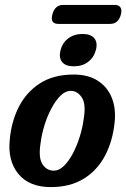

<svg xmlns="http://www.w3.org/2000/svg" viewBox="-20 -754 515 783"><path d="M280.5 -450Q340 -450 379.2 -424.5Q418.5 -399 436 -355Q453.5 -311 447.5 -255.5Q440 -180 408.8 -120Q377.5 -60 322 -25.5Q266.5 9 187 9Q99 9 54.8 -45Q10.5 -99 20 -186Q26.5 -259 57.2 -319Q88 -379 143.5 -414.5Q199 -450 280.5 -450ZM199.5 -58Q220.5 -58 240.2 -77Q260 -96 276.8 -127.5Q293.5 -159 305.2 -196.5Q317 -234 321.5 -270.5Q331.5 -330 313.5 -356.8Q295.5 -383.5 268 -383.5Q247 -383.5 227.2 -364.2Q207.5 -345 190.5 -313.5Q173.5 -282 161.8 -244.5Q150 -207 145.5 -170.5Q136 -110.5 153.2 -84.2Q170.5 -58 199.5 -58ZM281 -483.5Q247.5 -483.5 233.2 -501.2Q219 -519 227 -550Q235 -580 258.8 -597.8Q282.5 -615.5 316.5 -615.5Q350.5 -615.5 364.8 -597.8Q379 -580 371 -550Q363 -519.5 339.2 -501.5Q315.5 -483.5 281 -483.5ZM193.5 -695Q204 -734 238 -734H448.5Q464 -734 471 -724Q478 -714 473 -695Q463 -656.5 429 -656.5H218Q183.5 -656.5 193.5 -695Z"/></svg>

Font: Fraunces 144pt S100 SemiBold
Style: Italic
Weight: 600
Italic angle: -16°
Version: Version 1.000; ttfautohint (v1.8.3)